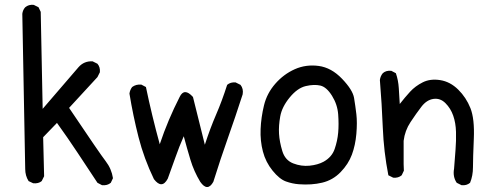

<svg xmlns="http://www.w3.org/2000/svg" viewBox="-20 -768 2040 792"><path d="M401 -4 382 -14Q341 -76 300 -138Q259 -200 215 -261L158 -202L162 -41L152 -21Q139 -10 117 -12L98 -21Q84 -43 84 -71Q84 -99 72 -711Q74 -727 84 -738Q98 -750 119 -748L139 -738L148 -719L156 -319L304 -491Q327 -517 362 -515L382 -505Q394 -491 392 -470L382 -450L265 -323Q392 -134 416 -103Q440 -72 446 -33L437 -14Q423 -2 401 -4Z M806 -18Q780 -61 765.5 -109Q751 -157 738 -206Q719 -163 703.5 -118.5Q688 -74 672 -31Q648 14 615 -29Q574 -114 551.5 -202Q529 -290 514 -382Q516 -397 525 -409Q541 -421 563 -419L582 -409Q594 -351 608.5 -291Q623 -231 639 -173Q656 -224 676.5 -272.5Q697 -321 721 -368Q740 -408 776 -368Q788 -319 800.5 -269.5Q813 -220 825 -171Q847 -239 871.5 -295.5Q896 -352 917 -418Q931 -430 952 -428L972 -418Q985 -402 981 -379Q950 -283 920 -198.5Q890 -114 860 -18Q836 25 806 -18Z M1213 -8Q1186 -10 1159.5 -19.5Q1133 -29 1104.5 -64Q1076 -99 1064.5 -143Q1053 -187 1055 -235.5Q1057 -284 1069 -333.5Q1081 -383 1115.5 -422.5Q1150 -462 1196 -482.5Q1242 -503 1294.5 -496Q1347 -489 1391 -443Q1435 -397 1440.5 -364Q1446 -331 1450 -297Q1454 -263 1450 -216Q1446 -169 1431.5 -130Q1417 -91 1385 -58Q1353 -25 1309 -14.5Q1265 -4 1213 -8ZM1315 -101Q1349 -120 1360.5 -153.5Q1372 -187 1375 -221Q1378 -255 1375 -296Q1372 -337 1349.5 -373Q1327 -409 1301.5 -415Q1276 -421 1241.5 -413Q1207 -405 1175 -366Q1143 -327 1136 -288Q1129 -249 1131 -216Q1133 -183 1144.5 -145Q1156 -107 1189.5 -94Q1223 -81 1257 -84.5Q1291 -88 1315 -101Z M1884 -4 1864 -14Q1847 -39 1853 -72Q1856 -112 1859 -149.5Q1862 -187 1861 -224Q1860 -261 1849.5 -291Q1839 -321 1817.5 -342.5Q1796 -364 1768 -360Q1740 -356 1718.5 -328Q1697 -300 1673.5 -264.5Q1650 -229 1645 -187V-91L1646 -64L1637 -45Q1623 -33 1602 -35L1582 -45Q1563 -142 1559 -241.5Q1555 -341 1547 -438Q1549 -454 1559 -466Q1572 -478 1594 -476L1613 -466Q1623 -437 1625 -404.5Q1627 -372 1629 -339Q1650 -366 1671.5 -389.5Q1693 -413 1724 -428.5Q1755 -444 1796 -437.5Q1837 -431 1870 -398.5Q1903 -366 1920.5 -322Q1938 -278 1934.5 -196Q1931 -114 1931 -78.5Q1931 -43 1919 -14Q1905 -2 1884 -4Z"/></svg>

Font: Kosefont JP
Style: Regular
Weight: 400
Designer: Nozomi Seto 瀬戸のぞみ
Version: Version 3.00;June 19, 2020